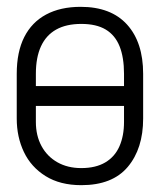

<svg xmlns="http://www.w3.org/2000/svg" viewBox="-20 -532 470 562"><path d="M399 -185V-316Q399 -408 352 -460Q305 -512 216 -512Q157 -512 115 -489.5Q73 -467 51 -423.5Q29 -380 29 -316V-185Q29 -131 50 -87Q71 -43 113.5 -16.5Q156 10 218 10Q309 10 354 -43.5Q399 -97 399 -185ZM343 -316V-175Q343 -134 329.5 -103.5Q316 -73 288 -56.5Q260 -40 218 -40Q178 -40 148 -57Q118 -74 101.5 -104.5Q85 -135 85 -175V-316Q85 -364 100 -396.5Q115 -429 144.5 -445.5Q174 -462 218 -462Q262 -462 289.5 -445.5Q317 -429 330 -396.5Q343 -364 343 -316ZM52 -280V-222H371V-280Z"/></svg>

Font: Advent Pro
Style: Regular
Weight: 400
Designer: VivaRado, Andreas Kalpakidis
Foundry: VivaRado, Andreas Kalpakidis
Version: Version 3.000